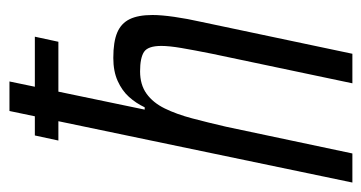

<svg xmlns="http://www.w3.org/2000/svg" viewBox="-204 -580 783 416"><g transform="rotate(-90 188.0 -371.5)"><path d="M92 -637 103 -688H317L306 -637ZM1 0 156 -743H220L159 -450H164Q173 -469 186.5 -484Q200 -499 221 -508.5Q242 -518 271 -518Q306 -518 326 -509.5Q346 -501 355 -482.5Q364 -464 364 -433Q364 -414 360 -386Q356 -358 349 -327L280 0H216L280 -304Q288 -344 292.5 -370.5Q297 -397 297 -414Q297 -443 284 -451.5Q271 -460 242 -460Q213 -460 193.5 -446Q174 -432 161.5 -406.5Q149 -381 140 -347Q131 -313 122 -274L64 0Z"/></g></svg>

Font: Saira ExtraCondensed
Style: Italic
Weight: 400
Width: 2
Italic angle: -12°
Designer: Hector Gatti with collaboration of the Omnibus-Type team
Foundry: Omnibus-Type
Version: Version 1.101